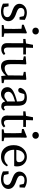

<svg xmlns="http://www.w3.org/2000/svg" viewBox="1468 -2234 781 3756"><g transform="rotate(90 1858.0 -355.5)"><path d="M226 -288 257 -277Q330 -250 362 -214Q394 -178 394 -129Q394 -69 343 -27Q292 15 200 15Q125 15 51 -23L47 -133H102L121 -47Q156 -31 202 -31Q257 -31 286 -51.5Q315 -72 315 -108Q315 -138 292.5 -158Q270 -178 221 -196L175 -212Q54 -257 54 -345Q54 -405 102.5 -448Q151 -491 228 -491Q300 -491 368 -450L364 -348H312L296 -428Q262 -445 227 -445Q182 -445 158 -425.5Q134 -406 134 -372Q134 -343 154 -325Q174 -307 226 -288Z M587 -598Q558 -598 539 -616Q520 -634 520 -662Q520 -691 539 -708.5Q558 -726 587 -726Q615 -726 634.5 -708.5Q654 -691 654 -662Q654 -635 634.5 -616.5Q615 -598 587 -598ZM632 -50 701 -36V0H469V-36L543 -50Q545 -150 545 -210V-260Q545 -326 542 -386L463 -395V-430L618 -491L633 -481L630 -345V-210Q630 -150 632 -50Z M1031 -69 1055 -42Q1014 10 937 10Q883 10 853 -18.5Q823 -47 823 -104Q823 -115 823.5 -141.5Q824 -168 824 -189V-420H741V-464L830 -475L856 -611H916L911 -473H1045V-420H909V-115Q909 -42 964 -42Q994 -42 1031 -69Z M1538 -50 1606 -36V0L1467 10L1457 -79Q1380 15 1280 15Q1149 15 1150 -165L1153 -416L1082 -431V-467L1229 -481L1239 -471L1234 -331V-174Q1234 -110 1253 -83.5Q1272 -57 1314 -57Q1386 -57 1454 -121L1457 -416L1386 -431V-467L1531 -481L1541 -471L1538 -331Z M1964 -106V-260Q1911 -245 1872 -230Q1774 -192 1774 -127Q1774 -94 1794 -74Q1816 -51 1854 -51Q1877 -51 1896 -61Q1915 -71 1964 -106ZM2123 -64 2143 -42Q2115 10 2062 10Q1979 10 1966 -67Q1920 -21 1890 -3Q1860 15 1819 15Q1762 15 1723.5 -18.5Q1685 -52 1685 -112Q1685 -158 1720.5 -193.5Q1756 -229 1851 -264Q1909 -285 1964 -297V-324Q1964 -394 1942.5 -419.5Q1921 -445 1870 -445Q1843 -445 1819 -439L1799 -370Q1785 -322 1745 -322Q1703 -322 1698 -365Q1712 -422 1764.5 -456.5Q1817 -491 1893 -491Q1973 -491 2010.5 -450.5Q2048 -410 2048 -317V-101Q2048 -42 2081 -42Q2101 -42 2118 -59Z M2448 -69 2472 -42Q2431 10 2354 10Q2300 10 2270 -18.5Q2240 -47 2240 -104Q2240 -115 2240.5 -141.5Q2241 -168 2241 -189V-420H2158V-464L2247 -475L2273 -611H2333L2328 -473H2462V-420H2326V-115Q2326 -42 2381 -42Q2411 -42 2448 -69Z M2627 -598Q2598 -598 2579 -616Q2560 -634 2560 -662Q2560 -691 2579 -708.5Q2598 -726 2627 -726Q2655 -726 2674.5 -708.5Q2694 -691 2694 -662Q2694 -635 2674.5 -616.5Q2655 -598 2627 -598ZM2672 -50 2741 -36V0H2509V-36L2583 -50Q2585 -150 2585 -210V-260Q2585 -326 2582 -386L2503 -395V-430L2658 -491L2673 -481L2670 -345V-210Q2670 -150 2672 -50Z M2911 -285H3093Q3152 -285 3152 -337Q3152 -381 3120.5 -413Q3089 -445 3043 -445Q2995 -445 2957 -405.5Q2919 -366 2911 -285ZM3228 -243H2909Q2910 -152 2953.5 -101Q2997 -50 3071 -50Q3150 -50 3210 -120L3234 -101Q3174 15 3042 15Q2940 15 2879.5 -52Q2819 -119 2819 -233Q2819 -346 2886 -418.5Q2953 -491 3049 -491Q3129 -491 3182 -438.5Q3235 -386 3235 -298Q3235 -266 3228 -243Z M3508 -288 3539 -277Q3612 -250 3644 -214Q3676 -178 3676 -129Q3676 -69 3625 -27Q3574 15 3482 15Q3407 15 3333 -23L3329 -133H3384L3403 -47Q3438 -31 3484 -31Q3539 -31 3568 -51.5Q3597 -72 3597 -108Q3597 -138 3574.5 -158Q3552 -178 3503 -196L3457 -212Q3336 -257 3336 -345Q3336 -405 3384.5 -448Q3433 -491 3510 -491Q3582 -491 3650 -450L3646 -348H3594L3578 -428Q3544 -445 3509 -445Q3464 -445 3440 -425.5Q3416 -406 3416 -372Q3416 -343 3436 -325Q3456 -307 3508 -288Z"/></g></svg>

Font: TypoPRO Source Serif Pro
Style: Regular
Weight: 400
Designer: Frank Grießhammer
Foundry: Adobe Systems Incorporated
Version: Version 1.017;PS 1.0;hotconv 1.0.79;makeotf.lib2.5.61930